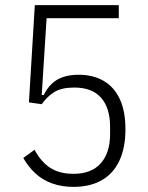

<svg xmlns="http://www.w3.org/2000/svg" viewBox="-20 -718 580 750"><path d="M444 -698V-647H162L143 -347H151Q163 -372 181.5 -390Q200 -408 226 -417Q252 -426 287 -426Q344 -426 385 -402Q426 -378 448 -331Q470 -284 470 -213Q470 -140 446 -89.5Q422 -39 376.5 -13.5Q331 12 267 12Q221 12 183.5 -1.5Q146 -15 118 -41Q90 -67 71 -101L115 -133Q140 -86 176 -62.5Q212 -39 267 -39Q337 -39 373.5 -80Q410 -121 410 -194V-223Q410 -296 375 -336Q340 -376 270 -376Q221 -376 193 -359Q165 -342 143 -311L93 -318L116 -698Z"/></svg>

Font: IBM Plex Sans Condensed Light
Style: Regular
Weight: 300
Width: 3
Designer: Mike Abbink, Paul van der Laan, Pieter van Rosmalen
Foundry: Bold Monday
Version: Version 3.201